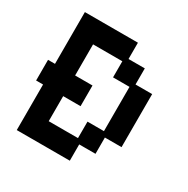

<svg xmlns="http://www.w3.org/2000/svg" viewBox="-149 -765 890 909"><g transform="rotate(30 296.0 -310.5)"><path d="M60 12V-237H22V-350H60V-633H350V-544H439V-456H530V-166H439V-77H350V12ZM170 -100H330V-190H420V-432H330V-520H170V-350H265V-237H170Z"/></g></svg>

Font: Pixelify Sans Medium
Style: Regular
Weight: 500
Designer: Stefie Justprince
Foundry: Typecalism Foundryline
Version: Version 1.000;February 13, 2025;FontCreator 15.0.0.3015 64-b